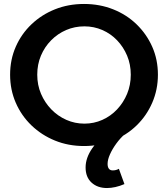

<svg xmlns="http://www.w3.org/2000/svg" viewBox="-20 -728 849 969"><path d="M404 -708Q483 -708 551 -681Q619 -654 669.5 -605Q720 -556 748.5 -491.5Q777 -427 777 -351Q777 -276 748.5 -210Q720 -144 669.5 -95Q619 -46 551 -18.5Q483 9 404 9Q325 9 257.5 -18.5Q190 -46 139 -95Q88 -144 59.5 -209.5Q31 -275 31 -351Q31 -427 59.5 -492Q88 -557 139 -605.5Q190 -654 257.5 -681Q325 -708 404 -708ZM406 -595Q357 -595 314 -576.5Q271 -558 238 -524.5Q205 -491 186.5 -447Q168 -403 168 -351Q168 -299 187 -254.5Q206 -210 239 -176Q272 -142 315 -123Q358 -104 406 -104Q454 -104 496.5 -123Q539 -142 571 -176Q603 -210 621.5 -254.5Q640 -299 640 -351Q640 -403 621.5 -447Q603 -491 571 -524.5Q539 -558 496.5 -576.5Q454 -595 406 -595ZM556 -81 611 -52Q587 -31 567 -3.5Q547 24 535 51Q523 78 523 99Q523 115 529.5 123.5Q536 132 549 132Q566 132 580 124L608 201Q585 211 562.5 216Q540 221 520 221Q472 221 442 193.5Q412 166 412 117Q412 69 445.5 20.5Q479 -28 556 -81Z"/></svg>

Font: Alexandria Medium
Style: Regular
Weight: 500
Designer: Mohamed Gaber
Foundry: Kief Type Foundry
Version: Version 5.100